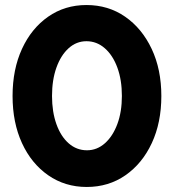

<svg xmlns="http://www.w3.org/2000/svg" viewBox="-20 -732 692 764"><path d="M325 12Q239 12 172 -34.5Q105 -81 67.5 -162.5Q30 -244 30 -350Q30 -456 67.5 -537.5Q105 -619 171.5 -665.5Q238 -712 324 -712Q411 -712 478 -665.5Q545 -619 583.5 -537.5Q622 -456 622 -350Q622 -244 584 -162.5Q546 -81 479 -34.5Q412 12 325 12ZM326 -134Q366 -134 397.5 -162Q429 -190 447 -238.5Q465 -287 465 -350Q465 -414 447 -463Q429 -512 397 -540Q365 -568 324 -568Q284 -568 253 -540Q222 -512 204.5 -463Q187 -414 187 -350Q187 -287 204.5 -238Q222 -189 253.5 -161.5Q285 -134 326 -134Z"/></svg>

Font: Figtree Light ExtraBold
Style: Regular
Weight: 800
Version: Version 2.001;gftools[0.9.30]